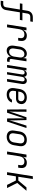

<svg xmlns="http://www.w3.org/2000/svg" viewBox="2225 -2995 950 5440"><g transform="rotate(90 2700.0 -275.0)"><path d="M0 180H80C180 180 250 123 265 29L329 -363H544L556 -435H340L364 -579C373 -632 403 -658 458 -658H587L599 -730H470C369 -730 300 -673 285 -579L261 -435H87L75 -363H250L186 29C177 82 147 108 92 108H12Z M673 0H753L808 -353C823 -442 874 -491 956 -491C1036 -491 1072 -448 1058 -363L1051 -315H1130L1137 -363C1157 -488 1106 -560 990 -560C907 -560 847 -517 824 -448H823L840 -550H760Z M1410 10C1493 10 1560 -37 1585 -110C1575 -47 1612 0 1676 0H1724L1736 -72H1691C1662 -72 1645 -92 1650 -121L1717 -550H1638L1624 -450H1622C1620 -517 1574 -560 1501 -560C1402 -560 1320 -478 1300 -356L1275 -193C1256 -72 1311 10 1410 10ZM1446 -59C1377 -59 1342 -112 1355 -197L1379 -353C1391 -438 1444 -491 1515 -491C1584 -491 1619 -438 1607 -353L1583 -197C1569 -112 1516 -59 1446 -59Z M1820 0H1895L1962 -421C1968 -469 1999 -498 2038 -498C2077 -498 2096 -468 2089 -421L2022 0H2090L2157 -421C2163 -469 2193 -498 2232 -498C2272 -498 2291 -468 2284 -421L2217 0H2292L2359 -421C2372 -504 2336 -560 2267 -560C2215 -560 2174 -529 2158 -480C2152 -529 2122 -560 2073 -560C2022 -560 1981 -527 1967 -476H1965L1976 -550H1907Z M2654 10C2772 10 2856 -44 2884 -139H2805C2787 -90 2735 -59 2666 -59C2583 -59 2541 -112 2555 -197L2564 -254H2769C2857 -254 2914 -298 2927 -383C2943 -484 2869 -560 2745 -560C2611 -560 2522 -482 2500 -345L2478 -205C2457 -73 2526 10 2654 10ZM2574 -318 2579 -353C2593 -442 2650 -494 2735 -494C2813 -494 2858 -447 2847 -383C2840 -338 2815 -318 2779 -318Z M3083 0H3173L3301 -383C3313 -420 3329 -468 3334 -493C3333 -468 3332 -420 3332 -383L3336 0H3426L3607 -550H3539L3416 -156C3406 -122 3396 -85 3390 -61C3392 -86 3392 -122 3392 -156L3382 -550H3302L3168 -156C3156 -121 3146 -84 3140 -61C3142 -84 3144 -121 3144 -156L3147 -550H3079Z M3854 10C3986 10 4074 -67 4095 -197L4120 -353C4139 -480 4071 -560 3945 -560C3813 -560 3724 -483 3704 -353L3680 -197C3660 -70 3728 10 3854 10ZM3865 -60C3784 -60 3746 -109 3759 -197L3783 -353C3797 -441 3852 -490 3934 -490C4015 -490 4053 -441 4040 -353L4016 -197C4002 -109 3947 -60 3865 -60Z M4273 0H4353L4408 -353C4423 -442 4474 -491 4556 -491C4636 -491 4672 -448 4658 -363L4651 -315H4730L4737 -363C4757 -488 4706 -560 4590 -560C4507 -560 4447 -517 4424 -448H4423L4440 -550H4360Z M4858 0H4937L4977 -250H5094L5219 0H5308L5163 -288L5385 -550H5290L5095 -319H4988L5053 -730H4974Z"/></g></svg>

Font: JetBrains Mono Light
Style: Italic
Weight: 336
Italic angle: -9°
Monospace: yes
Designer: Philipp Nurullin, Konstantin Bulenkov
Foundry: JetBrains
Version: Version 2.305